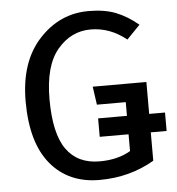

<svg xmlns="http://www.w3.org/2000/svg" viewBox="-52 -749 744 809"><g transform="rotate(-5 320.5 -344.5)"><path d="M636 -247V-169H569V-49Q465 12 337 12Q206 12 130.5 -79Q55 -170 55 -345Q55 -511 142 -606Q229 -701 352 -701Q419 -701 466.5 -682.5Q514 -664 561 -625L505 -567Q436 -623 354 -623Q271 -623 213.5 -555Q156 -487 156 -345Q156 -200 203.5 -133Q251 -66 344 -66Q421 -66 475 -98V-169H353V-247H475V-305H353L342 -382H569V-247Z"/></g></svg>

Font: Fira Sans
Style: Regular
Weight: 400
Designer: Carrois Corporate & Edenspiekermann AG
Foundry: Carrois Corporate GbR & Edenspiekermann AG
Version: Version 4.106;PS 004.106;hotconv 1.0.70;makeotf.lib2.5.58329